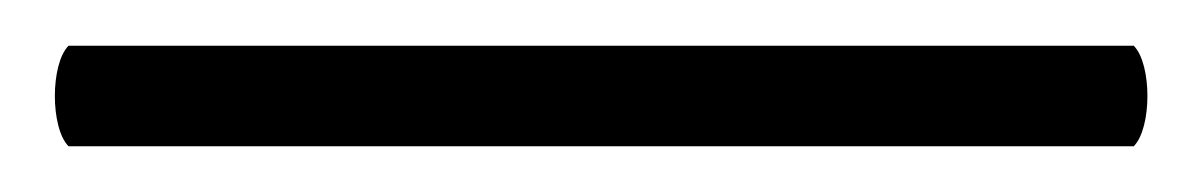

<svg xmlns="http://www.w3.org/2000/svg" viewBox="-20 90 526 84"><path d="M476 110H10C2 118 2 146 10 154H476C484 146 484 118 476 110Z"/></svg>

Font: Libertinus Math
Style: Regular
Weight: 400
Designer: Philipp H. Poll, Khaled Hosny
Foundry: Caleb Maclennan
Version: Version 7.050;RELEASE